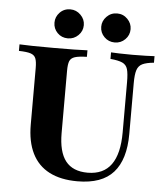

<svg xmlns="http://www.w3.org/2000/svg" viewBox="-53 -793 737 851"><g transform="rotate(5 315.0 -367.0)"><path d="M322.6 11.3Q248.4 11.3 197.6 -14.9Q146.8 -41.1 121 -93.1Q95.2 -145.2 95.2 -221V-472.6Q95.2 -501.6 89.5 -515.7Q83.9 -529.8 66.9 -535.5Q50 -541.1 14.5 -541.9V-571Q56.5 -568.5 166.9 -568.5Q274.2 -568.5 316.9 -571V-541.9Q281.5 -541.1 263.7 -535.5Q246 -529.8 240.3 -515.7Q234.7 -501.6 234.7 -472.6V-196Q234.7 -112.1 266.5 -71.4Q298.4 -30.6 364.5 -30.6Q434.7 -30.6 469.4 -78.6Q504 -126.6 504 -221.8V-445.2Q504 -483.9 498.4 -503.2Q492.7 -522.6 475 -530.6Q457.3 -538.7 421.8 -541.9V-571Q433.9 -570.2 458.1 -569.4Q482.3 -568.5 516.9 -568.5Q552.4 -568.5 577 -569.4Q601.6 -570.2 615.3 -571V-541.9Q581.5 -538.7 564.1 -530.2Q546.8 -521.8 540.3 -502Q533.9 -482.3 533.9 -444.4V-217.7Q533.9 -104 482.7 -46.4Q431.5 11.3 322.6 11.3ZM433.9 -616.1Q406.5 -616.1 387.5 -635.1Q368.5 -654 368.5 -680.6Q368.5 -706.5 387.5 -725.8Q406.5 -745.2 433.9 -745.2Q461.3 -745.2 480.2 -725.8Q499.2 -706.5 499.2 -680.6Q499.2 -654 480.2 -635.1Q461.3 -616.1 433.9 -616.1ZM225.8 -616.1Q197.6 -616.1 179 -635.1Q160.5 -654 160.5 -680.6Q160.5 -706.5 179 -725.8Q197.6 -745.2 225.8 -745.2Q252.4 -745.2 271.8 -725.8Q291.1 -706.5 291.1 -680.6Q291.1 -654 271.8 -635.1Q252.4 -616.1 225.8 -616.1Z"/></g></svg>

Font: Playfair 5pt SemiExpanded Light ExtraBold
Style: Regular
Weight: 800
Version: Version 2.001;gftools[0.9.30]